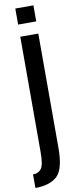

<svg xmlns="http://www.w3.org/2000/svg" viewBox="-135 -788 408 1049"><g transform="rotate(-10 69.0 -263.0)"><path d="M-28.5 229.5Q51.5 229.5 92.5 192Q133.5 154.5 133.5 36V-598.5H33.5V42.5Q33.5 111.5 17.8 133Q2 154.5 -28.5 154.5ZM33.5 -755V-666H134V-755Z"/></g></svg>

Font: Anybody ExtraCondensed Medium
Style: Regular
Weight: 500
Width: 2
Version: Version 1.113;gftools[0.9.25]